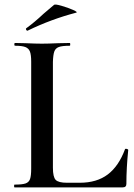

<svg xmlns="http://www.w3.org/2000/svg" viewBox="-20 -811 581 831"><path d="M43 -12Q76 -12 90.5 -17Q105 -22 110 -36Q115 -50 115 -81V-544Q115 -574 109.5 -588Q104 -602 89.5 -607.5Q75 -613 45 -613Q42 -613 42 -619Q42 -625 45 -625L91 -624Q135 -622 161 -622Q188 -622 232 -624L282 -625Q284 -625 284 -619Q284 -613 282 -613Q249 -613 234.5 -607.5Q220 -602 215 -588Q210 -574 209 -543V-85Q209 -45 221 -32.5Q233 -20 270 -20H325Q399 -20 446.5 -56Q494 -92 521 -165Q521 -167 525 -167Q528 -167 531.5 -165.5Q535 -164 535 -162Q527 -84 527 -15Q527 0 511 0H43Q41 0 41 -6Q41 -12 43 -12ZM99 -678Q95 -678 93 -682.5Q91 -687 94 -689Q130 -715 168 -751Q178 -759 191.5 -771Q205 -783 214 -790Q218 -794 246 -786Q274 -778 296.5 -768Q319 -758 309 -756Q202 -728 101 -679Z"/></svg>

Font: Cormorant Upright SemiBold
Style: Regular
Weight: 600
Designer: Christian Thalmann (Catharsis Fonts)
Foundry: Catharsis Fonts
Version: Version 3.302